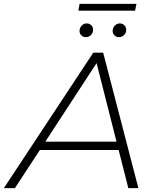

<svg xmlns="http://www.w3.org/2000/svg" viewBox="-67 -972 792 992"><path d="M-47 0 415 -700H466L648 0H596L546 -197H139L10 0ZM535 -240 432 -646 167 -240ZM548 -780Q534 -780 524.5 -789Q515 -798 515 -812Q515 -828 526 -839.5Q537 -851 552 -851Q566 -851 575.5 -841.5Q585 -832 585 -818Q585 -802 574 -791Q563 -780 548 -780ZM377 -780Q363 -780 353.5 -789Q344 -798 344 -812Q344 -828 355 -839.5Q366 -851 381 -851Q395 -851 404.5 -841.5Q414 -832 414 -818Q414 -802 403 -791Q392 -780 377 -780ZM338 -917 344 -952H638L631 -917Z"/></svg>

Font: Montserrat Thin Light
Style: Italic
Weight: 300
Italic angle: -11.3°
Version: Version 9.000